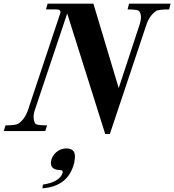

<svg xmlns="http://www.w3.org/2000/svg" viewBox="-39 -710 944 1040"><path d="M885 -690 877 -659Q815 -659 804 -649Q769 -623 753 -573L556 16H531L325 -637L151 -118Q142 -92 143 -73Q144 -54 152 -41Q156 -31 216 -31L206 0H-19L-9 -31Q46 -31 60 -40Q97 -65 114 -118L287 -637Q294 -659 266 -659H210L219 -690H467L604 -233L716 -573Q734 -628 714 -650Q706 -659 652 -659L660 -690ZM193 290Q284 276 300 227Q304 211 286 211Q233 210 237 167Q241 136 265 115Q289 94 321 94Q377 94 365 158Q364 162 364 166Q364 170 362 175Q330 300 191 310Z"/></svg>

Font: DG Didot
Style: Bold Italic
Weight: 700
Designer: David Gatwood, Takis Katsoulidis, and George D. Matthiopoulos
Foundry: David Gatwood
Version: Version 1.0